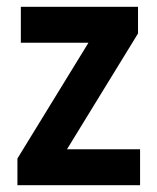

<svg xmlns="http://www.w3.org/2000/svg" viewBox="-20 -542 461 562"><path d="M31 -78 239 -417H41V-522H384V-444L176 -105H390V0H31Z"/></svg>

Font: Radio Canada Condensed SemiBold
Style: Regular
Weight: 600
Width: 3
Designer: Charles Daoud, Etienne Aubert Bonn, Alexandre Saumier Demers, Jacques Le Bailly
Foundry: Radio-Canada
Version: Version 2.104; ttfautohint (v1.8.4.7-5d5b);gftools[0.9.28.de